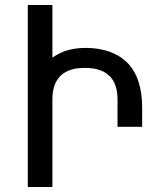

<svg xmlns="http://www.w3.org/2000/svg" viewBox="-20 -749 642 769"><path d="M189.9 0V-350.1Q189.9 -404.3 213.4 -435.1Q228.5 -455.1 254.2 -466.1Q279.8 -477.1 319.8 -477.1Q395 -477.1 427.2 -435.1Q450.7 -404.3 450.7 -350.1V-241.2H549.3V-319.8Q549.3 -438.5 488.8 -499Q459.5 -527.8 417 -542.5Q374.5 -557.1 323.7 -557.1Q283.7 -557.1 251.2 -547.9Q218.8 -538.6 189.9 -518.1V-729H91.3V0Z"/></svg>

Font: Hack Dev
Style: Regular
Weight: 400
Designer: Christopher Simpkins
Foundry: Christopher Simpkins
Version: Version 2.0315